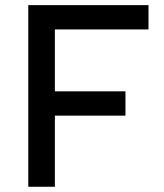

<svg xmlns="http://www.w3.org/2000/svg" viewBox="-20 -713 626 733"><path d="M87.9 0H189.5V-271.5H459V-364.3H189.5V-600.6H546.9V-693.4H87.9Z"/></svg>

Font: Cascadia Mono NF
Style: Regular
Weight: 400
Monospace: yes
Designer: Aaron Bell
Foundry: Saja Typeworks
Version: Version 2404.023